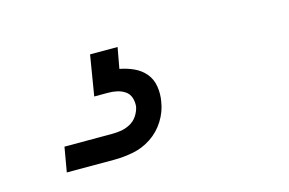

<svg xmlns="http://www.w3.org/2000/svg" viewBox="-44 -85 589 391"><g transform="rotate(-15 250.0 110.0)"><path d="M57 220 66 168H166Q176 168 185.5 166.5Q195 165 204.5 160Q214 155 220 146Q226 137 228 127Q229 117 226 108Q223 99 215.5 94Q208 89 199 87Q190 85 180 85H151L165 0H223L215 44Q231 47 245 53.5Q259 60 268.5 71.5Q278 83 280.5 99Q283 115 280 131Q277 151 265.5 169.5Q254 188 236 200Q218 212 197.5 216Q177 220 157 220Z"/></g></svg>

Font: Iosevka Term Curly Light
Style: Italic
Weight: 300
Italic angle: -9°
Designer: Belleve Invis
Foundry: Belleve Invis
Version: Version 32.3.0